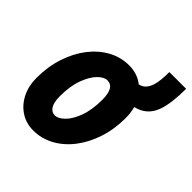

<svg xmlns="http://www.w3.org/2000/svg" viewBox="-180 -782 925 925"><g transform="rotate(45 282.5 -319.5)"><path d="M18 -178Q18 -255 39.5 -320.5Q61 -386 98.5 -434.5Q136 -483 185.5 -510Q235 -537 291 -537Q341 -537 378.5 -512Q416 -487 437.5 -444Q459 -401 459 -347Q459 -270 437.5 -204.5Q416 -139 378.5 -90.5Q341 -42 291.5 -15Q242 12 186 12Q137 12 99 -13Q61 -38 39.5 -81Q18 -124 18 -178ZM160 -196Q160 -154 173 -133.5Q186 -113 208 -113Q231 -113 256.5 -138.5Q282 -164 299.5 -212Q317 -260 317 -329Q317 -412 268 -412Q246 -412 221 -387Q196 -362 178 -313.5Q160 -265 160 -196ZM361 -501Q389 -501 409 -512.5Q429 -524 440 -556Q451 -588 451 -651H565Q565 -554 546.5 -500Q528 -446 483.5 -424Q439 -402 361 -402Z"/></g></svg>

Font: Radio Canada Condensed
Style: Bold Italic
Weight: 700
Width: 3
Italic angle: -12°
Designer: Charles Daoud, Etienne Aubert Bonn, Alexandre Saumier Demers, Jacques Le Bailly
Foundry: Radio-Canada
Version: Version 2.104; ttfautohint (v1.8.4.7-5d5b);gftools[0.9.28.de